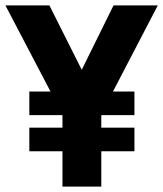

<svg xmlns="http://www.w3.org/2000/svg" viewBox="-20 -687 601 707"><path d="M88 -217H210V-263H88V-350H166L0 -667H162L281 -430L398 -667H561L396 -350H475V-263H353V-217H475V-130H353V0H210V-130H88Z"/></svg>

Font: Epunda Sans
Style: Bold
Weight: 700
Designer: Simon Atzbach
Foundry: typofactur
Version: Version 2.204; ttfautohint (v1.8.4.7-5d5b)